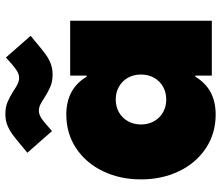

<svg xmlns="http://www.w3.org/2000/svg" viewBox="-72 -702 788 683"><g transform="rotate(-90 321.5 -360.0)"><path d="M398.4 -252Q398.4 -277.8 387 -298.3Q375.5 -318.8 355.2 -330.3Q335 -341.8 309.6 -341.8Q284.2 -341.8 263.9 -330.3Q243.7 -318.8 232.2 -298.3Q220.7 -277.8 220.7 -252Q220.7 -226.1 232.2 -205.6Q243.7 -185.1 263.9 -173.6Q284.2 -162.1 309.6 -162.1Q335 -162.1 355.2 -173.6Q375.5 -185.1 387 -205.6Q398.4 -226.1 398.4 -252ZM394.5 0V-58.6H390.6Q347.7 13.7 255.9 13.7Q189 13.7 136.5 -21Q84 -55.7 54.7 -116.2Q25.4 -176.8 25.4 -252Q25.4 -327.1 54.7 -387.7Q84 -448.2 136.5 -482.9Q189 -517.6 255.9 -517.6Q347.7 -517.6 390.6 -445.3H394.5V-503.9H589.8V0ZM315.4 -595.7Q301.3 -605.5 290.8 -610.4Q280.3 -615.2 269.5 -615.2Q256.3 -615.2 241.7 -605.5Q227.1 -595.7 197.3 -568.4L120.1 -656.2L142.6 -674.8Q169.9 -697.8 185.5 -709.2Q201.2 -720.7 218.8 -727.5Q236.3 -734.4 257.8 -734.4Q282.2 -734.4 300.3 -726.8Q318.4 -719.2 340.8 -705.1Q355 -695.3 365.5 -690.4Q376 -685.5 386.7 -685.5Q399.9 -685.5 414.6 -695.3Q429.2 -705.1 459 -732.4L536.1 -644.5L513.7 -626Q486.3 -603 470.7 -591.6Q455.1 -580.1 437.5 -573.2Q419.9 -566.4 398.4 -566.4Q374 -566.4 356 -574Q337.9 -581.5 315.4 -595.7Z"/></g></svg>

Font: Wanted Sans ExtraBlack
Style: Regular
Weight: 900
Designer: Original Design by Kil Hyung-jin and Kang Hanbin, Wanted Lab, Inc; Hangeul from Source Han Sans by Jang Soo-young and Ka
Foundry: Wanted Lab, Inc.
Version: Version 1.001